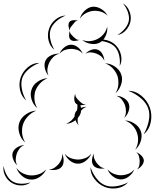

<svg xmlns="http://www.w3.org/2000/svg" viewBox="-80 -996 897 1112"><path d="M478 -760Q507 -772 539.5 -763Q572 -754 593 -731Q615 -707 621.5 -674Q628 -641 613 -613Q617 -645 610 -675Q603 -705 586 -724Q569 -742 539 -751.5Q509 -761 478 -760ZM265 -685Q272 -705 291.5 -721Q311 -737 332 -737Q353 -737 372.5 -721Q392 -705 399 -685Q386 -701 367.5 -707Q349 -713 332 -713Q315 -713 297 -707Q279 -701 265 -685ZM415 -685Q427 -699 448 -707Q469 -715 486 -708Q503 -702 513.5 -682Q524 -662 524 -644Q517 -661 504 -671Q491 -681 477 -686Q464 -691 447.5 -692.5Q431 -694 415 -685ZM201 -558Q186 -574 180 -600Q174 -626 184 -646Q194 -666 218.5 -676.5Q243 -687 265 -685Q243 -680 228.5 -665.5Q214 -651 206 -635Q198 -619 195 -598.5Q192 -578 201 -558ZM72 -414Q44 -437 36 -475Q28 -513 40 -548Q52 -582 82 -607Q112 -632 149 -632Q114 -619 86.5 -595.5Q59 -572 49 -544Q40 -517 46.5 -481Q53 -445 72 -414ZM529 -629Q558 -629 585.5 -610.5Q613 -592 622 -565Q632 -538 621.5 -506.5Q611 -475 589 -456Q604 -481 605.5 -508Q607 -535 600 -557Q592 -579 574 -599Q556 -619 529 -629ZM136 -370Q113 -388 103 -419.5Q93 -451 103 -478Q112 -506 139.5 -524Q167 -542 196 -543Q169 -532 151 -512Q133 -492 125 -470Q118 -449 119.5 -422Q121 -395 136 -370ZM663 -470Q705 -470 739.5 -441Q774 -412 788 -372Q802 -332 793 -288Q784 -244 752 -218Q773 -254 781.5 -295.5Q790 -337 778 -369Q767 -401 735 -428Q703 -455 663 -470ZM376 -271Q364 -282 357 -300Q332 -280 303 -279Q320 -286 332 -297Q344 -308 352 -322Q351 -333 356 -343Q359 -351 366 -357Q370 -374 368 -391Q363 -393 360 -396Q350 -406 350 -423.5Q350 -441 356 -453Q355 -440 362 -430.5Q369 -421 377 -413Q384 -406 393.5 -398.5Q403 -391 417 -392Q403 -386 386 -387Q388 -379 389 -371Q406 -378 421 -377Q411 -374 403 -368Q395 -362 389 -354Q389 -347 387 -340Q382 -326 371 -313Q369 -303 369.5 -292.5Q370 -282 376 -271ZM594 -441Q616 -441 637.5 -428Q659 -415 666 -395Q673 -375 664.5 -351Q656 -327 639 -313Q650 -332 649.5 -351.5Q649 -371 644 -387Q638 -403 626 -418.5Q614 -434 594 -441ZM66 -171Q42 -190 32 -223.5Q22 -257 32 -286Q42 -315 71 -334.5Q100 -354 130 -355Q102 -344 82 -322.5Q62 -301 54 -278Q46 -255 48 -226Q50 -197 66 -171ZM644 -298Q672 -298 699.5 -280Q727 -262 736 -235Q745 -209 735 -178Q725 -147 703 -129Q718 -153 719.5 -179.5Q721 -206 713 -228Q706 -249 688.5 -268.5Q671 -288 644 -298ZM20 -39Q5 -51 -3.5 -73Q-12 -95 -6 -113Q1 -132 21 -143.5Q41 -155 61 -156Q43 -149 32.5 -134.5Q22 -120 17 -106Q12 -91 11 -73.5Q10 -56 20 -39ZM709 -114Q723 -110 737.5 -96Q752 -82 753 -67Q753 -51 740.5 -36Q728 -21 713 -15Q725 -26 727 -39.5Q729 -53 729 -65Q728 -78 724.5 -91.5Q721 -105 709 -114ZM449 -106Q440 -83 418 -65.5Q396 -48 372 -48Q347 -48 325 -65.5Q303 -83 295 -106Q310 -87 331 -79.5Q352 -72 372 -72Q391 -72 412 -79.5Q433 -87 449 -106ZM527 -22Q511 -17 491 -21Q471 -25 461 -38Q451 -51 453 -71.5Q455 -92 464 -106Q461 -90 466.5 -76.5Q472 -63 480 -52Q488 -42 499.5 -32.5Q511 -23 527 -22ZM279 -106Q288 -90 288.5 -67Q289 -44 277 -30Q266 -16 243.5 -12.5Q221 -9 203 -15Q222 -15 235.5 -24.5Q249 -34 259 -45Q269 -57 275.5 -72.5Q282 -88 279 -106ZM97 60Q74 78 43 78Q12 78 -12 63Q-37 48 -50.5 20.5Q-64 -7 -59 -35Q-55 -7 -41 18Q-27 43 -7 55Q13 67 41.5 68Q70 69 97 60ZM662 60Q637 88 598 94Q559 100 525 86Q491 72 467 40.5Q443 9 444 -28Q456 8 478.5 37Q501 66 529 77Q556 88 593 82.5Q630 77 662 60ZM187 -15Q177 10 151 28Q125 46 98 44Q71 43 47 22.5Q23 2 15 -24Q31 -2 54 8.5Q77 19 99 20Q121 21 145 13Q169 5 187 -15ZM698 -15Q689 8 667 25.5Q645 43 620 43Q596 43 573.5 25.5Q551 8 543 -15Q559 3 580 11Q601 19 620 19Q640 19 661 11.5Q682 4 698 -15ZM632 -976Q657 -962 669 -932.5Q681 -903 676 -874Q671 -846 650 -822Q629 -798 600 -793Q625 -808 643.5 -830.5Q662 -853 666 -876Q670 -899 660.5 -926.5Q651 -954 632 -976ZM383 -888Q389 -913 410 -933.5Q431 -954 456 -957Q482 -959 507 -943.5Q532 -928 543 -905Q525 -923 502 -929Q479 -935 459 -933Q439 -931 418 -920Q397 -909 383 -888ZM235 -708Q209 -728 201 -762.5Q193 -797 204 -829Q214 -860 241 -882.5Q268 -905 301 -906Q270 -894 245.5 -872Q221 -850 213 -825Q205 -800 211.5 -768Q218 -736 235 -708ZM325 -818Q319 -828 317 -844Q315 -860 322 -869Q330 -878 345.5 -879Q361 -880 373 -876Q361 -876 354 -868.5Q347 -861 341 -853Q335 -846 329 -837.5Q323 -829 325 -818ZM541 -842Q544 -816 532 -788.5Q520 -761 497 -749Q474 -737 444.5 -742.5Q415 -748 396 -765Q420 -755 444 -758Q468 -761 486 -771Q504 -780 519.5 -798Q535 -816 541 -842ZM380 -765Q370 -760 353.5 -759Q337 -758 329 -766Q320 -774 320 -790.5Q320 -807 325 -818Q324 -806 331 -798Q338 -790 345 -783Q352 -777 360 -770.5Q368 -764 380 -765Z"/></svg>

Font: Rubik Puddles
Style: Regular
Weight: 400
Designer: Hubert and Fischer, NaN
Foundry: Hubert and Fischer, NaN
Version: Version 2.200